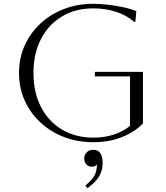

<svg xmlns="http://www.w3.org/2000/svg" viewBox="-20 -734 872 1010"><path d="M479 -332V-356H732V-84Q686 -38 619.5 -12Q553 14 471 14Q387 14 316 -13.5Q245 -41 192 -90.5Q139 -140 109.5 -206Q80 -272 80 -350Q80 -428 109.5 -494Q139 -560 192 -609.5Q245 -659 316 -686.5Q387 -714 471 -714Q507 -714 549.5 -709Q592 -704 631 -695.5Q670 -687 697 -675L692 -619H686Q646 -654 590 -672Q534 -690 471 -690Q377 -690 306 -647.5Q235 -605 195.5 -528.5Q156 -452 156 -350Q156 -248 195.5 -171.5Q235 -95 306 -52.5Q377 -10 471 -10Q529 -10 578.5 -26Q628 -42 664 -72V-332ZM423 100Q423 80 436.5 67Q450 54 471 54Q520 54 520 124Q520 162 502 193Q484 224 440 256L429 242Q466 212 478 187.5Q490 163 490 131Q481 143 464 143Q445 143 434 130.5Q423 118 423 100Z"/></svg>

Font: Aboreto
Style: Regular
Weight: 400
Designer: Dominik Jáger
Foundry: Dominik Jáger
Version: Version 1.001; ttfautohint (v1.8.4.7-5d5b)